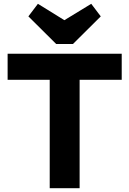

<svg xmlns="http://www.w3.org/2000/svg" viewBox="-20 -988 679 1008"><path d="M241 0H398V-569H619V-706H20V-569H241ZM129 -902 275 -757H363L509 -902L459 -968L318 -882L179 -968Z"/></svg>

Font: MV Cash
Style: Bold
Weight: 700
Designer: Rodrigo Fuenzalida
Foundry: fragTYPE
Version: Version 1.100;Glyphs 3.1.2 (3151)